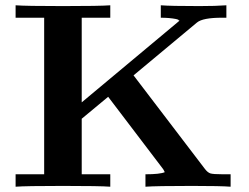

<svg xmlns="http://www.w3.org/2000/svg" viewBox="-20 -706 941 726"><path d="M39 0V-47H147V-639H39V-686Q77 -683 218 -683Q359 -683 397 -686V-639H289V-319L659 -628Q655 -629 655 -630Q655 -632 646 -634Q621 -639 588 -639V-686Q624 -683 734 -683Q796 -683 836 -686V-639H819Q747 -639 725 -621L485 -421L755 -67Q765 -54 775 -50.5Q785 -47 823 -47H852V0Q815 -3 706 -3Q571 -3 530 0V-47Q585 -47 603 -55Q598 -66 595 -69L389 -340L289 -257V-47H397V0Q359 -3 218 -3Q77 -3 39 0Z"/></svg>

Font: CMU Serif
Style: Bold
Weight: 700
Version: Version 0.7.0